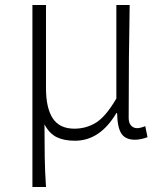

<svg xmlns="http://www.w3.org/2000/svg" viewBox="-20 -547 658 764"><path d="M109 -527H163V-197Q163 -117 190 -76Q217 -35 276 -35Q323 -35 362 -59Q401 -83 443 -155V-527H496Q492 -326 492 -78Q492 -58 501.5 -47.5Q511 -37 526 -37Q538 -37 558 -45L567 -1Q539 9 517 9Q479 9 463 -15.5Q447 -40 446 -97H443Q378 13 278 13Q235 13 206 -1Q177 -15 157 -52Q157 24 158 80Q159 136 163 197H109Z"/></svg>

Font: Nebula Sans Light
Style: Regular
Weight: 300
Designer: Paul D. Hunt for Adobe (as Source Sans)
Foundry: Nebula Entertainment & Broadcasting LLC
Version: Version 1.010